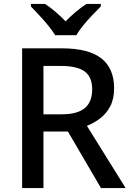

<svg xmlns="http://www.w3.org/2000/svg" viewBox="-20 -961 672 981"><path d="M297 -714Q432 -714 497.5 -663Q563 -612 563 -510Q563 -455 543 -417.5Q523 -380 491.5 -356Q460 -332 424 -318L622 0H496L327 -289H202V0H93V-714ZM292 -624H202V-377H296Q375 -377 413 -408.5Q451 -440 451 -505Q451 -568 412.5 -596Q374 -624 292 -624ZM262 -781Q248 -804 226 -831Q204 -858 180 -883.5Q156 -909 138 -928V-941H210Q263 -906 315 -852Q342 -879 368.5 -901.5Q395 -924 422 -941H495V-928Q476 -909 451.5 -883.5Q427 -858 405 -831Q383 -804 370 -781Z"/></svg>

Font: Noto Sans Khmer UI Medium
Style: Regular
Weight: 500
Designer: Danh Hong and the Monotype Design Team
Foundry: Monotype Imaging Inc.
Version: Version 2.002; ttfautohint (v1.8.4.7-5d5b)